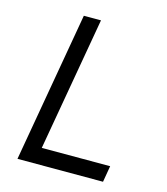

<svg xmlns="http://www.w3.org/2000/svg" viewBox="-106 -783 753 865"><g transform="rotate(15 270.5 -350.0)"><path d="M56 0H455L468 -76H149L258 -700H178Z"/></g></svg>

Font: Fixel Display
Style: Italic
Weight: 400
Italic angle: -10°
Designer: AlfaBravo + MacPaw
Foundry: Kyrylo Tkachov, Marchela Mozhyna, Serhii Makarenko, Maria Weinstein, Zakhar Kryvoshyya
Version: Version 1.210;Glyphs 3.2 (3217)